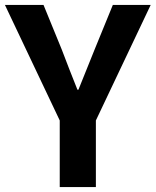

<svg xmlns="http://www.w3.org/2000/svg" viewBox="-26 -761 633 781"><path d="M217 0H364V-271L587 -741H433L359 -560C337 -505 316 -453 293 -396H289C266 -453 246 -505 225 -560L151 -741H-6L217 -271Z"/></svg>

Font: Noto Sans CJK TC
Style: Bold
Weight: 700
Designer: Ryoko NISHIZUKA 西塚涼子 (kana, bopomofo & ideographs); Paul D. Hunt (Latin, Greek & Cyrillic); Sandoll Communications 산돌커뮤니
Foundry: Adobe
Version: Version 2.004;hotconv 1.0.118;makeotfexe 2.5.65603